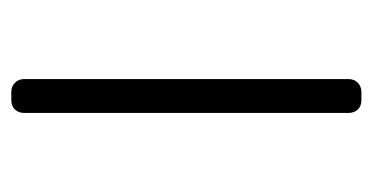

<svg xmlns="http://www.w3.org/2000/svg" viewBox="-180 -475 660 340"><g transform="rotate(90 150.0 -305.0)"><path d="M143 5Q133 5 126.5 -1.5Q120 -8 120 -18V-592Q120 -602 126.5 -608.5Q133 -615 143 -615H157Q168 -615 174 -608.5Q180 -602 180 -592V-18Q180 -8 174 -1.5Q168 5 157 5Z"/></g></svg>

Font: Rubik Light
Style: Regular
Weight: 300
Designer: Hubert and Fischer
Foundry: Hubert and Fischer
Version: Version 2.300;gftools[0.9.30]